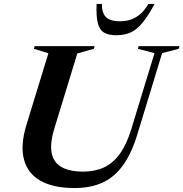

<svg xmlns="http://www.w3.org/2000/svg" viewBox="-20 -938 927 970"><path d="M254.5 -288.5Q231.5 -213 241 -165Q250.5 -117 290.8 -94Q331 -71 400 -71Q459 -71 504.8 -92Q550.5 -113 585 -160.2Q619.5 -207.5 643.5 -286L760.5 -669.5L676.5 -691.5L680 -705H887L882.5 -691.5L799 -669.5L674.5 -261Q645.5 -164.5 602.2 -104Q559 -43.5 498.5 -15.8Q438 12 356.5 12Q249.5 12 184.5 -24.8Q119.5 -61.5 100.8 -133.5Q82 -205.5 114.5 -310L224.5 -669L151 -691.5L155 -705H458L454.5 -691.5L370.5 -668ZM586 -830.5Q616.5 -830.5 642.2 -839.5Q668 -848.5 690 -868Q712 -887.5 729.5 -918H761Q728 -857 699.5 -822.5Q671 -788 640 -774Q609 -760 567.5 -760Q527.5 -760 504.8 -774Q482 -788 473.8 -822.5Q465.5 -857 468 -918H495Q494.5 -887.5 503.8 -868Q513 -848.5 533.5 -839.5Q554 -830.5 586 -830.5Z"/></svg>

Font: Newsreader 60pt SemiBold
Style: Italic
Weight: 600
Italic angle: -17°
Designer: Hugues Gentile
Foundry: Production Type
Version: Version 1.003